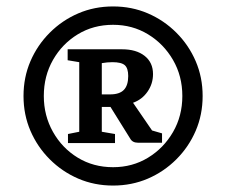

<svg xmlns="http://www.w3.org/2000/svg" viewBox="-20 -801 731 596"><path d="M331 -225Q273 -225 223 -246.5Q173 -268 134.5 -306.5Q96 -345 74.5 -395Q53 -445 53 -503Q53 -561 74.5 -611Q96 -661 134.5 -699.5Q173 -738 223 -759.5Q273 -781 331 -781Q389 -781 439 -759.5Q489 -738 527.5 -699.5Q566 -661 587.5 -611Q609 -561 609 -503Q609 -445 587.5 -395Q566 -345 527.5 -306.5Q489 -268 439 -246.5Q389 -225 331 -225ZM331 -282Q391 -282 439.5 -311.5Q488 -341 517 -391Q546 -441 546 -503Q546 -565 517 -615Q488 -665 439.5 -694.5Q391 -724 331 -724Q270 -724 221.5 -694.5Q173 -665 144.5 -615Q116 -565 116 -503Q116 -442 144.5 -391.5Q173 -341 221.5 -311.5Q270 -282 331 -282ZM191 -357V-385L226 -392V-608L190 -614V-648H359Q403 -648 429 -627.5Q455 -607 455 -571Q455 -541 438 -516.5Q421 -492 393 -482L452 -396L483 -387V-358H408Q391 -358 384 -371L323 -469H296V-392L337 -385V-357ZM296 -508H322Q351 -508 364.5 -522Q378 -536 378 -565Q378 -589 367.5 -598.5Q357 -608 329 -608Q313 -608 296 -605Z"/></svg>

Font: Faustina Medium
Style: Regular
Weight: 500
Designer: Alfonso Garcia
Foundry: http://www.omnibus-type.com
Version: Version 1.200